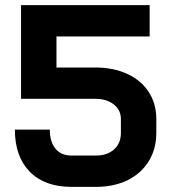

<svg xmlns="http://www.w3.org/2000/svg" viewBox="-20 -720 665 748"><path d="M38 -215H174Q174 -168 196 -141Q218 -114 258 -114H354Q398 -114 424.5 -138Q451 -162 451 -202V-256Q451 -291 423.5 -313Q396 -335 351 -335H62V-700H563V-578H200V-457H351Q422 -457 476 -432Q530 -407 559.5 -361.5Q589 -316 589 -256V-202Q589 -140 559.5 -92Q530 -44 477 -18Q424 8 354 8H258Q154 8 96 -51Q38 -110 38 -215Z"/></svg>

Font: Stavian Bold
Style: Bold
Weight: 700
Version: Version 1.000; ttfautohint (v1.6)